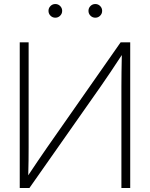

<svg xmlns="http://www.w3.org/2000/svg" viewBox="-20 -939 749 959"><path d="M630.4 0H586.4V-508.3Q586.4 -539.1 586.9 -578.1Q587.4 -617.2 588.4 -664.1Q558.6 -618.7 532 -578.9Q505.4 -539.1 483.4 -507.8L127 0H78.6V-727.5H123V-202.6Q123 -173.8 122.6 -136.2Q122.1 -98.6 121.1 -63.5Q145.5 -99.6 169.4 -135.5Q193.4 -171.4 214.8 -201.7L582.5 -727.5H630.4ZM456.1 -850.6Q441.9 -850.6 431.9 -860.6Q421.9 -870.6 421.9 -884.8Q421.9 -898.9 431.9 -908.9Q441.9 -918.9 456.1 -918.9Q470.2 -918.9 480.2 -908.9Q490.2 -898.9 490.2 -884.8Q490.2 -870.6 480.2 -860.6Q470.2 -850.6 456.1 -850.6ZM256.3 -850.6Q242.2 -850.6 232.2 -860.6Q222.2 -870.6 222.2 -884.8Q222.2 -898.9 232.2 -908.9Q242.2 -918.9 256.3 -918.9Q270.5 -918.9 280.5 -908.9Q290.5 -898.9 290.5 -884.8Q290.5 -870.6 280.5 -860.6Q270.5 -850.6 256.3 -850.6Z"/></svg>

Font: Inter Display ExtraLight
Style: Regular
Weight: 200
Designer: Rasmus Andersson
Foundry: rsms
Version: Version 4.000;git-a52131595